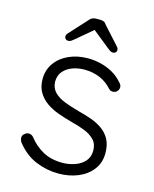

<svg xmlns="http://www.w3.org/2000/svg" viewBox="-109 -776 687 859"><g transform="rotate(15 234.5 -346.5)"><path d="M49.8 -80.8Q42 -93.2 42.6 -104.4Q43.2 -115.5 54.8 -123.2Q62.5 -129.5 73.4 -128.8Q84.2 -128 93 -118.5Q119.8 -83.5 158.1 -62.2Q196.5 -41 249.8 -41Q278.2 -41.2 305.6 -50.4Q333 -59.5 351 -79.1Q369 -98.8 369 -129.2Q369 -160.2 351 -178.9Q333 -197.5 304.4 -208.8Q275.8 -220 243.5 -228Q209.5 -237 177.8 -248.4Q146 -259.8 121.2 -277.2Q96.5 -294.8 81.8 -320Q67 -345.2 67 -381Q67 -422.8 89.8 -454.8Q112.5 -486.8 152.1 -504.6Q191.8 -522.5 241.5 -522.5Q267.2 -522.5 296 -516.1Q324.8 -509.8 352.8 -494.8Q380.8 -479.8 403.2 -453.5Q412 -445.2 412.1 -433.6Q412.2 -422 401.8 -412.5Q393.5 -406.5 383.2 -406.9Q373 -407.2 366 -414.8Q342.2 -442 309.2 -455.8Q276.2 -469.5 237.8 -469.5Q209.2 -469.5 183.5 -460.4Q157.8 -451.2 141 -432.2Q124.2 -413.2 124.2 -382.2Q125.8 -353.2 144.1 -334.9Q162.5 -316.5 193.2 -304.6Q224 -292.8 262 -282.5Q294.2 -274.5 323.4 -263.9Q352.5 -253.2 375.1 -236.8Q397.8 -220.2 411.1 -195.1Q424.5 -170 424.5 -132Q424.5 -87.8 400.1 -55.9Q375.8 -24 334.9 -7Q294 10 244 10Q190.2 10 139.5 -10.9Q88.8 -31.8 49.8 -80.8ZM224.8 -661 245.8 -661.5 159 -588.5Q152 -582.8 146.5 -578.9Q141 -575 132.5 -575Q125.5 -575 120.8 -579.9Q116 -584.8 116 -590.2Q116 -594.5 117.6 -598.4Q119.2 -602.2 123.5 -607L196.5 -687Q208.2 -703.2 229.8 -703.2H246.2Q257.2 -703.2 264.6 -699.9Q272 -696.5 277.8 -687L349.5 -607.8Q353.8 -603 355.4 -599.1Q357 -595.2 357 -591Q357 -585.5 352.4 -580.6Q347.8 -575.8 340.5 -575.8Q332.8 -575.8 327 -579.6Q321.2 -583.5 314 -589.2Z"/></g></svg>

Font: Quicksand Variable Light
Style: Regular
Weight: 300
Designer: Andrew Paglinawan
Foundry: Andrew Paglinawan
Version: Version 3.004